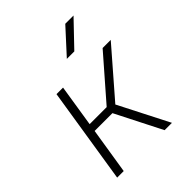

<svg xmlns="http://www.w3.org/2000/svg" viewBox="-218 -910 1036 1036"><g transform="rotate(-45 300.0 -392.5)"><path d="M69 0 156 -550H206L168 -309H298L508 -550H570L341 -286L487 0H431L297 -264H161L119 0ZM330 -645 458 -785H521L387 -645Z"/></g></svg>

Font: JetBrains Mono Thin
Style: Italic
Weight: 100
Italic angle: -9°
Monospace: yes
Designer: Philipp Nurullin, Konstantin Bulenkov
Foundry: JetBrains
Version: Version 2.305; ttfautohint (v1.8.4.7-5d5b)